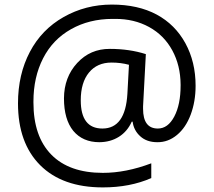

<svg xmlns="http://www.w3.org/2000/svg" viewBox="-20 -733 939 844"><path d="M470.2 -458Q407.2 -458 371.1 -414.1Q335 -370.1 335 -292Q335 -168 430.2 -168Q531.2 -168 540 -320.8L546.9 -448.2Q510.7 -458 470.2 -458ZM485.8 -649.9Q480.5 -649.9 475.1 -649.9Q372.1 -649.9 292 -604.5Q211.9 -559.6 169.4 -476.6Q127 -393.6 127 -287.1Q127 -284.7 127 -282.2Q127 -133.3 205.6 -53.2Q284.2 26.9 432.1 26.9Q533.7 26.9 645 -15.1V49.8Q551.3 90.8 432.1 90.8Q254.4 90.8 156.7 -6.8Q59.1 -104.5 59.1 -278.8Q59.1 -405.8 111.3 -504.9Q163.1 -603.5 259.8 -658.2Q356.4 -712.9 471.7 -712.9Q586.9 -712.9 668.9 -668.9Q750 -625 794.9 -543Q839.8 -460.9 839.8 -356Q839.8 -287.1 818.4 -229.5Q796.9 -171.9 757.8 -139.6Q718.8 -107.4 671.9 -107.9Q625 -107.9 596.7 -133.8Q567.9 -159.7 563 -198.2H559.1Q540 -155.3 502.9 -131.8Q465.8 -108.4 417 -107.9Q343.8 -107.9 302.2 -157.7Q261.2 -208 261.2 -300.8Q261.7 -393.6 319.3 -456.1Q377 -518.6 462.9 -518.1Q548.8 -518.1 621.1 -495.1L608.9 -265.6V-254.9Q608.9 -168 673.8 -168Q718.3 -168 746.1 -220.7Q773.9 -273.4 773.9 -356.9V-361.3Q773.4 -445.3 737.3 -511.7Q701.2 -578.1 635.3 -614.3Q569.3 -650.4 485.8 -649.9Z"/></svg>

Font: OpenSansHebrew-Regular
Style: Regular
Weight: 400
Foundry: Ascender Corporation, Yanek Iontef
Version: Version 2.001;PS 002.001;hotconv 1.0.70;makeotf.lib2.5.58329